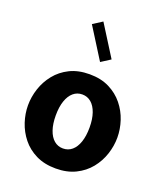

<svg xmlns="http://www.w3.org/2000/svg" viewBox="-146 -891 853 999"><g transform="rotate(20 280.5 -392.0)"><path d="M280.3 -399.9Q308.6 -399.9 329.6 -382.1Q350.6 -364.3 362.3 -330.8Q374 -297.4 374 -250.5Q374 -203.6 362.5 -170.2Q351.1 -136.7 330.1 -118.9Q309.1 -101.1 280.3 -101.1Q252 -101.1 231 -118.9Q210 -136.7 198.5 -170.2Q187 -203.6 187 -250.5Q187 -297.4 198.5 -330.8Q210 -364.3 231 -382.1Q252 -399.9 280.3 -399.9ZM280.3 -511.7Q217.3 -511.7 170.9 -488.5Q124.5 -465.3 94 -427.2Q63.5 -389.2 48.3 -343Q33.2 -296.9 33.2 -250.5Q33.2 -204.6 48.3 -158.4Q63.5 -112.3 94 -74.2Q124.5 -36.1 171.1 -13.2Q217.8 9.8 280.3 9.8Q342.8 9.8 389.4 -13.2Q436 -36.1 466.8 -74.2Q497.6 -112.3 512.7 -158.4Q527.8 -204.6 527.8 -250.5Q527.8 -296.9 512.7 -343Q497.6 -389.2 466.8 -427.2Q436 -465.3 389.6 -488.5Q343.3 -511.7 280.3 -511.7ZM360.4 -623 252.9 -793.9 201.2 -760.7 308.6 -589.8Z"/></g></svg>

Font: Estedad-VF-FD Black
Style: Regular
Weight: 900
Designer: Amin Abedi
Version: Version 4.000